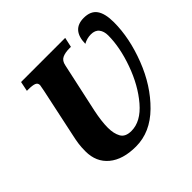

<svg xmlns="http://www.w3.org/2000/svg" viewBox="-178 -902 1092 1092"><g transform="rotate(-45 368.5 -356.0)"><path d="M103 -176Q103 -209 106.5 -234.5Q110 -260 117 -291L180 -587Q187 -621 187 -625Q187 -643 171 -649Q155 -655 123 -655H111L123 -714H478L465 -655H453Q418 -655 396 -644.5Q374 -634 368 -603L303 -304Q288 -232 288 -181Q288 -134 305 -103.5Q322 -73 370 -73Q446 -73 513 -151.5Q580 -230 620.5 -343Q661 -456 661 -551Q661 -584 645 -604.5Q629 -625 595 -625Q564 -625 535 -609Q537 -720 633 -720Q688 -720 712.5 -685.5Q737 -651 737 -581Q737 -455 683.5 -316.5Q630 -178 535.5 -85Q441 8 326 8Q221 8 162 -41Q103 -90 103 -176Z"/></g></svg>

Font: Noto Serif NarrowBlack
Style: Italic
Weight: 900
Width: 4
Italic angle: -12°
Designer: Monotype Design Team
Foundry: Monotype Imaging Inc.
Version: Version 1.001